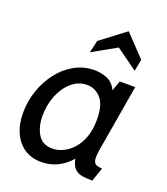

<svg xmlns="http://www.w3.org/2000/svg" viewBox="-137 -831 814 936"><g transform="rotate(20 270.0 -362.5)"><path d="M184 10Q134 10 97.5 -14.5Q61 -39 41 -83Q21 -127 21 -186Q21 -245 40 -301Q59 -357 93.5 -402Q128 -447 175.5 -473.5Q223 -500 279 -500Q310 -500 342 -488Q374 -476 393 -438L412 -490H492L433 -143Q431 -131 430 -121Q429 -111 429 -104Q429 -80 439.5 -71Q450 -62 476 -62L451 10Q422 10 399 6.5Q376 3 360 -12Q344 -27 337 -62Q307 -27 268.5 -8.5Q230 10 184 10ZM214 -70Q242 -70 270 -83.5Q298 -97 321 -123Q344 -149 357.5 -187.5Q371 -226 371 -277Q371 -352 341.5 -386Q312 -420 269 -420Q225 -420 190 -390Q155 -360 135 -311Q115 -262 115 -205Q115 -149 138.5 -109.5Q162 -70 214 -70ZM226 -574 241 -638 369 -735 474 -625 462 -564 351 -644Z"/></g></svg>

Font: Cabin VF Beta
Style: Italic
Weight: 400
Italic angle: -7°
Designer: Pablo Impallari
Foundry: Pablo Impallari. http://www.impallari.com Igino Marini. http://www.ikern.com
Version: Version 2.300